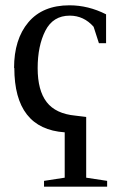

<svg xmlns="http://www.w3.org/2000/svg" viewBox="-20 -490 483 724"><path d="M34 -234 33 -233Q33 -342 87 -406Q141 -470 242 -470Q313 -470 380 -436V-327H353L333 -389Q296 -431 243 -431Q180 -431 151 -374Q122 -317 122 -233Q122 -149 156 -105Q190 -61 264 -54L305 -49V180L384 192V214H146V192L224 180V9Q34 -4 34 -234Z"/></svg>

Font: Libra Serif Modern
Style: Regular
Weight: 400
Designer: Stefan Peev, Context Ltd
Foundry: Stefan Peev, Context Ltd
Version: Version 1.000